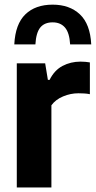

<svg xmlns="http://www.w3.org/2000/svg" viewBox="-20 -826 422 846"><path d="M54 0V-547H179L191 -474H198.5Q219.5 -516.5 255.5 -535.5Q291.5 -554.5 335 -554.5Q346 -554.5 356.8 -553.5Q367.5 -552.5 376 -551V-411Q364 -413.5 350.8 -414.2Q337.5 -415 325.5 -415Q291 -415 258 -401.2Q225 -387.5 206.5 -362V0ZM43 -630.5Q47.5 -720 91.8 -762.8Q136 -805.5 212 -805.5Q286.5 -805.5 332 -762.8Q377.5 -720 382 -630.5H289Q286 -682 266.2 -704.8Q246.5 -727.5 212 -727.5Q176 -727.5 157.5 -704.8Q139 -682 136 -630.5Z"/></svg>

Font: Encode Sans SmCnd
Style: Bold
Weight: 700
Width: 4
Designer: Multiple Designers
Foundry: Impallari Type
Version: Version 3.002; ttfautohint (v1.8.3) -l 8 -r 50 -G 200 -x 14 